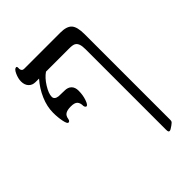

<svg xmlns="http://www.w3.org/2000/svg" viewBox="-228 -685 974 974"><g transform="rotate(-45 259.0 -198.0)"><path d="M439.9 154.8Q439.9 163.1 436.5 167Q433.1 170.9 421.9 179.2Q404.8 191.9 397.9 191.9Q393.6 191.9 391.4 188.5Q389.2 185.1 389.2 172.9V-402.8Q389.2 -426.8 384.3 -439.9Q379.4 -453.1 369.1 -459Q358.9 -464.8 334 -464.8H167Q140.6 -446.8 118.9 -411.9Q97.2 -377 97.2 -354Q97.2 -334.5 124 -331.1L165 -330.1Q189.5 -330.1 202.6 -316.9Q215.8 -303.7 215.8 -279.8Q215.8 -247.6 206.5 -221.2Q197.3 -194.8 188 -194.8Q185.1 -194.8 182.1 -198.2Q179.2 -201.7 178.2 -207Q178.2 -229.5 168.2 -240.2Q158.2 -251 130.9 -251Q106.4 -251 93.3 -243.2Q80.1 -235.4 77.1 -214.8Q74.7 -201.2 64.9 -201.2Q56.6 -201.2 50.8 -229.5Q44.9 -257.8 44.9 -292Q44.9 -335.9 64.5 -381.6Q84 -427.2 117.2 -464.8H91.8Q69.3 -464.8 55.7 -479.5Q42 -494.1 42 -519Q42 -539.6 52.7 -563.7Q63.5 -587.9 75.2 -587.9Q81.1 -587.9 81.1 -579.1V-569.8Q81.1 -565.4 85 -559.3Q88.9 -553.2 101.1 -553.2H358.9Q403.8 -553.2 421.9 -533.2Q439.9 -513.2 439.9 -460.9Z"/></g></svg>

Font: Liberation Serif
Style: Regular
Weight: 400
Designer: Steve Matteson
Foundry: Ascender Corporation
Version: Version 2.1.5